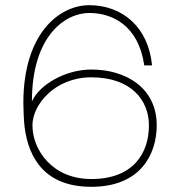

<svg xmlns="http://www.w3.org/2000/svg" viewBox="-20 -720 694 740"><path d="M332 -452C232 -452 132 -394 103 -329C103 -583 232 -670 324 -670C414 -670 514 -621 536 -468H566C552 -616 451 -700 324 -700C209 -700 70 -592 70 -323C70 -298 72 -252 75 -229C91 -106 157 0 332 0C523 0 584 -127 584 -237C584 -381 466 -452 332 -452ZM332 -30C179 -30 105 -145 105 -237C105 -317 192 -422 332 -422C486 -422 554 -333 554 -237C554 -131 495 -30 332 -30Z"/></svg>

Font: Space Cowgirl Thin
Style: Regular
Weight: 100
Designer: Valery Marier
Foundry: Valery Marier
Version: Version 1.000;hotconv 1.0.109;makeotfexe 2.5.65596